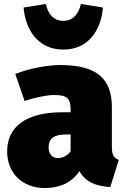

<svg xmlns="http://www.w3.org/2000/svg" viewBox="-20 -926 635 968"><path d="M299 -676C429 -676 490 -778 499 -888L388 -906C376 -855 348 -821 299 -821C251 -821 222 -855 211 -906L99 -888C108 -778 170 -676 299 -676ZM544 -187V-386C544 -528 469 -598 285 -598C219 -598 130 -582 57 -553L104 -417C161 -436 219 -447 253 -447C316 -447 336 -432 336 -374V-360H295C113 -360 16 -289 16 -162C16 -55 91 22 206 22C272 22 338 1 380 -63C413 -8 461 12 536 17L579 -120C553 -130 544 -146 544 -187ZM272 -129C243 -129 225 -150 225 -183C225 -228 253 -248 313 -248H336V-163C322 -144 299 -129 272 -129Z"/></svg>

Font: Glow Sans SC Normal Heavy
Style: Regular
Weight: 900
Designer: Ryoko NISHIZUKA (kana, bopomofo & ideographs); Paul D. Hunt (Latin, Greek & Cyrillic); Sandoll Communications, Soo-young
Version: Version 0.93